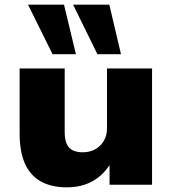

<svg xmlns="http://www.w3.org/2000/svg" viewBox="-20 -791 737 822"><path d="M267 11Q201 11 156 -13.5Q111 -38 87.5 -89Q64 -140 64 -220V-498H257V-225Q257 -195 265.5 -175.5Q274 -156 291.5 -147.5Q309 -139 334 -139Q365 -139 388.5 -152.5Q412 -166 425 -189Q438 -212 438 -240V-498H631V0H449V-94H455Q425 -43 377.5 -16Q330 11 267 11ZM397 -559 293 -771H448L498 -559ZM205 -559 100 -771H254L305 -559Z"/></svg>

Font: Nunito Sans 10pt SemiExpanded Black
Style: Regular
Weight: 900
Width: 6
Designer: Vernon Adams
Foundry: Vernon Adams
Version: Version 3.101;gftools[0.9.27]